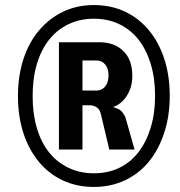

<svg xmlns="http://www.w3.org/2000/svg" viewBox="-20 -732 710 759"><path d="M351 7Q284 7 229 -18.5Q174 -44 134 -92Q94 -140 72.5 -206Q51 -272 51 -352Q51 -432 72.5 -498Q94 -564 134 -611.5Q174 -659 229 -685.5Q284 -712 351 -712Q419 -712 474 -686Q529 -660 568.5 -612.5Q608 -565 629.5 -499Q651 -433 651 -353Q651 -273 629 -206.5Q607 -140 568 -92.5Q529 -45 473.5 -19Q418 7 351 7ZM351 -47Q407 -47 451.5 -68.5Q496 -90 527 -130Q558 -170 575.5 -226.5Q593 -283 593 -353Q593 -424 575.5 -480.5Q558 -537 527 -576Q496 -615 451.5 -636.5Q407 -658 351 -658Q296 -658 251 -636.5Q206 -615 174.5 -575.5Q143 -536 126 -479.5Q109 -423 109 -352Q109 -282 126 -225Q143 -168 174.5 -129Q206 -90 251 -68.5Q296 -47 351 -47ZM213 -141V-565H373Q432 -565 467.5 -530.5Q503 -496 503 -432Q503 -387 481.5 -353.5Q460 -320 427 -309L443 -303Q456 -299 465.5 -286Q475 -273 477 -264L512 -141H412L379 -280Q375 -299 362.5 -307.5Q350 -316 334 -316H298L306 -325V-141ZM306 -374H361Q383 -374 396 -390.5Q409 -407 409 -434Q409 -462 395.5 -477.5Q382 -493 361 -493H306Z"/></svg>

Font: Nunito Sans 7pt Condensed ExtraBold
Style: Italic
Weight: 800
Width: 3
Italic angle: -9°
Designer: Vernon Adams
Foundry: Vernon Adams
Version: Version 3.101;gftools[0.9.27]